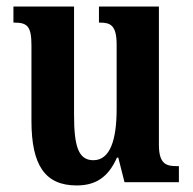

<svg xmlns="http://www.w3.org/2000/svg" viewBox="-20 -556 588 586"><path d="M214 10C271 10 310 -14 337 -75H341L360 0H526V-49H519C488 -49 465 -55 465 -114V-536H282V-487H285C316 -487 336 -480 336 -420V-223C336 -129 316 -67 265 -67C218 -67 206 -112 206 -207V-536H21V-487H24C64 -487 76 -475 76 -417V-187C76 -51 118 10 214 10Z"/></svg>

Font: Noto Serif Bengali ExtraCondensed
Style: Bold
Weight: 700
Width: 2
Designer: Juan Bruce, Universal Thirst, Indian Type Foundry and the Monotype Design Team.
Foundry: Monotype Imaging Inc.
Version: Version 2.003